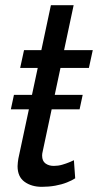

<svg xmlns="http://www.w3.org/2000/svg" viewBox="-20 -716 379 743"><path d="M34 -349H300L288 -293H22ZM48 -73Q48 -80 49 -87.5Q50 -95 51 -102L126 -453H58L73 -522H140L177 -696H265L228 -522H339L324 -453H214L145 -129Q144 -125 143.5 -121.5Q143 -118 143 -114Q143 -93 156 -83.5Q169 -74 188 -74Q205 -74 220.5 -78.5Q236 -83 248 -88Q260 -93 266 -96L271 -26Q259 -18 239 -10Q219 -2 194 2.5Q169 7 142 7Q102 7 75 -12.5Q48 -32 48 -73Z"/></svg>

Font: Raleway Thin Medium
Style: Italic
Weight: 500
Italic angle: -12°
Version: Version 4.026